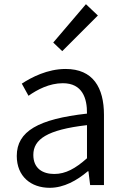

<svg xmlns="http://www.w3.org/2000/svg" viewBox="-20 -883 598 916"><path d="M217 13C285 13 347 -22 399 -66H402L410 0H476V-335C476 -465 424 -554 293 -554C206 -554 130 -514 84 -484L116 -426C157 -455 215 -486 280 -486C373 -486 396 -414 395 -341C163 -315 60 -257 60 -139C60 -41 128 13 217 13ZM239 -53C184 -53 139 -79 139 -144C139 -218 204 -264 395 -286V-128C340 -79 293 -53 239 -53ZM277 -639 447 -809 390 -863 234 -680Z"/></svg>

Font: Noto Sans HK DemiLight
Style: Regular
Weight: 350
Designer: Ryoko NISHIZUKA 西塚涼子 (kana, bopomofo & ideographs); Paul D. Hunt (Latin, Greek & Cyrillic); Sandoll Communications 산돌커뮤니
Foundry: Adobe
Version: Version 2.004;hotconv 1.0.118;makeotfexe 2.5.65603